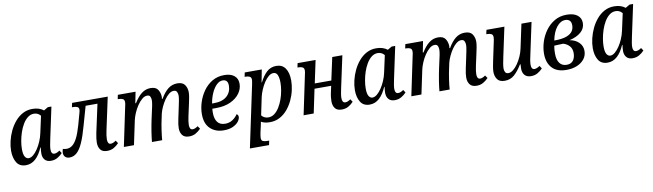

<svg xmlns="http://www.w3.org/2000/svg" viewBox="-41 -1136 6675 1964"><g transform="rotate(-10 3296.0 -153.5)"><path d="M149 10Q84 10 54 -38.5Q24 -87 24 -161Q24 -209 36.5 -262Q49 -315 73 -365.5Q97 -416 132 -457Q167 -498 212 -522Q257 -546 312 -546Q383 -546 428 -510L472 -536H509L439 -208Q433 -179 428 -151.5Q423 -124 423 -104Q423 -56 456 -56Q481 -56 511 -78L530 -49Q508 -25 478 -7.5Q448 10 409 10Q367 10 345.5 -15Q324 -40 324 -79Q324 -92 325 -105Q326 -118 329 -143H325Q293 -69 249.5 -29.5Q206 10 149 10ZM189 -56Q212 -56 236.5 -76Q261 -96 283.5 -129.5Q306 -163 323.5 -204Q341 -245 350 -288L388 -462Q372 -481 354.5 -488Q337 -495 319 -495Q284 -495 255 -472.5Q226 -450 203.5 -412.5Q181 -375 166 -330Q151 -285 143.5 -240.5Q136 -196 136 -160Q136 -104 151 -80Q166 -56 189 -56Z M603 10Q574 10 557.5 -6Q541 -22 541 -49Q541 -67 549 -89Q570 -83 588 -83Q619 -83 646 -102.5Q673 -122 697.5 -169Q722 -216 746 -300L779 -419Q786 -442 786 -456Q786 -476 770.5 -484Q755 -492 726 -492H714L724 -536H1094L1022 -201Q1016 -174 1012.5 -149Q1009 -124 1009 -105Q1009 -83 1016.5 -69.5Q1024 -56 1042 -56Q1065 -56 1096 -78L1115 -49Q1092 -24 1062.5 -7Q1033 10 993 10Q944 10 923 -18.5Q902 -47 902 -91Q902 -109 905 -133Q908 -157 914 -188L978 -483H855L799 -286Q770 -180 741 -115Q712 -50 678.5 -20Q645 10 603 10Z M1845 10Q1796 10 1774.5 -18.5Q1753 -47 1753 -90Q1753 -109 1756 -132.5Q1759 -156 1766 -188L1790 -301Q1797 -332 1803.5 -366.5Q1810 -401 1810 -421Q1810 -441 1801.5 -459Q1793 -477 1768 -477Q1743 -477 1718 -457Q1693 -437 1671.5 -405.5Q1650 -374 1633.5 -338.5Q1617 -303 1609 -271L1595 -205Q1591 -188 1586 -160Q1581 -132 1576.5 -101Q1572 -70 1569 -43Q1566 -16 1565 0H1459Q1460 -16 1463.5 -43.5Q1467 -71 1472 -103.5Q1477 -136 1483 -167.5Q1489 -199 1494 -223L1511 -301Q1518 -328 1525 -364.5Q1532 -401 1532 -422Q1532 -440 1524.5 -458Q1517 -476 1493 -476Q1465 -476 1438.5 -453.5Q1412 -431 1388.5 -396Q1365 -361 1348.5 -322Q1332 -283 1325 -251L1272 0H1167L1252 -405Q1256 -419 1257.5 -431Q1259 -443 1259 -449Q1259 -475 1242 -483.5Q1225 -492 1200 -492H1190L1199 -536H1383L1360 -420H1367Q1405 -482 1446.5 -514Q1488 -546 1540 -546Q1594 -546 1615.5 -513.5Q1637 -481 1638 -439Q1638 -433 1637.5 -428Q1637 -423 1636 -417H1643Q1680 -481 1721.5 -513.5Q1763 -546 1817 -546Q1874 -546 1896 -512.5Q1918 -479 1918 -437Q1918 -413 1912 -380.5Q1906 -348 1900 -322L1873 -198Q1867 -171 1863.5 -147Q1860 -123 1860 -105Q1860 -83 1867.5 -69.5Q1875 -56 1893 -56Q1916 -56 1947 -78L1967 -49Q1943 -24 1913.5 -7Q1884 10 1845 10Z M2204 10Q2119 10 2065 -41Q2011 -92 2011 -191Q2011 -251 2030.5 -313Q2050 -375 2087.5 -428Q2125 -481 2179.5 -513.5Q2234 -546 2305 -546Q2371 -546 2408 -516Q2445 -486 2445 -433Q2445 -379 2411.5 -332.5Q2378 -286 2315.5 -257Q2253 -228 2164 -228H2126Q2125 -217 2124.5 -206.5Q2124 -196 2124 -186Q2124 -123 2150.5 -88.5Q2177 -54 2230 -54Q2274 -54 2307 -76Q2340 -98 2361 -130Q2378 -120 2378 -100Q2378 -78 2359 -52.5Q2340 -27 2301.5 -8.5Q2263 10 2204 10ZM2133 -281H2151Q2241 -281 2287.5 -323Q2334 -365 2334 -432Q2334 -495 2280 -495Q2245 -495 2215 -465Q2185 -435 2163.5 -386Q2142 -337 2133 -281Z M2434 239 2570 -403Q2573 -419 2575 -431Q2577 -443 2577 -449Q2577 -475 2560 -483.5Q2543 -492 2518 -492H2508L2517 -536H2694L2669 -406H2673Q2703 -467 2744 -506.5Q2785 -546 2846 -546Q2907 -546 2939 -500Q2971 -454 2971 -372Q2971 -326 2959.5 -273.5Q2948 -221 2924.5 -171Q2901 -121 2866.5 -80Q2832 -39 2786 -14.5Q2740 10 2683 10Q2628 10 2592 -11Q2591 -2 2588 11Q2585 24 2583 35L2569 96Q2567 108 2564 124.5Q2561 141 2561 152Q2561 179 2578 186.5Q2595 194 2620 194H2642L2633 239ZM2676 -41Q2712 -41 2740.5 -63Q2769 -85 2791 -121Q2813 -157 2828.5 -200.5Q2844 -244 2851.5 -288.5Q2859 -333 2859 -370Q2859 -419 2846.5 -449Q2834 -479 2804 -479Q2779 -479 2754 -458.5Q2729 -438 2707 -404.5Q2685 -371 2668.5 -332Q2652 -293 2644 -257L2606 -75Q2615 -61 2634 -51Q2653 -41 2676 -41Z M3430 10Q3381 10 3360 -18.5Q3339 -47 3339 -91Q3339 -109 3341.5 -133Q3344 -157 3351 -188L3364 -248H3191L3139 0H3034L3119 -405Q3123 -419 3124.5 -431Q3126 -443 3126 -449Q3126 -475 3109 -483.5Q3092 -492 3066 -492H3057L3066 -536H3253L3203 -301H3375L3426 -536H3531L3459 -201Q3453 -174 3449 -149Q3445 -124 3445 -105Q3445 -83 3453 -69.5Q3461 -56 3479 -56Q3502 -56 3533 -78L3552 -49Q3529 -24 3499.5 -7Q3470 10 3430 10Z M3720 10Q3655 10 3625 -38.5Q3595 -87 3595 -161Q3595 -209 3607.5 -262Q3620 -315 3644 -365.5Q3668 -416 3703 -457Q3738 -498 3783 -522Q3828 -546 3883 -546Q3954 -546 3999 -510L4043 -536H4080L4010 -208Q4004 -179 3999 -151.5Q3994 -124 3994 -104Q3994 -56 4027 -56Q4052 -56 4082 -78L4101 -49Q4079 -25 4049 -7.5Q4019 10 3980 10Q3938 10 3916.5 -15Q3895 -40 3895 -79Q3895 -92 3896 -105Q3897 -118 3900 -143H3896Q3864 -69 3820.5 -29.5Q3777 10 3720 10ZM3760 -56Q3783 -56 3807.5 -76Q3832 -96 3854.5 -129.5Q3877 -163 3894.5 -204Q3912 -245 3921 -288L3959 -462Q3943 -481 3925.5 -488Q3908 -495 3890 -495Q3855 -495 3826 -472.5Q3797 -450 3774.5 -412.5Q3752 -375 3737 -330Q3722 -285 3714.5 -240.5Q3707 -196 3707 -160Q3707 -104 3722 -80Q3737 -56 3760 -56Z M4831 10Q4782 10 4760.5 -18.5Q4739 -47 4739 -90Q4739 -109 4742 -132.5Q4745 -156 4752 -188L4776 -301Q4783 -332 4789.5 -366.5Q4796 -401 4796 -421Q4796 -441 4787.5 -459Q4779 -477 4754 -477Q4729 -477 4704 -457Q4679 -437 4657.5 -405.5Q4636 -374 4619.5 -338.5Q4603 -303 4595 -271L4581 -205Q4577 -188 4572 -160Q4567 -132 4562.5 -101Q4558 -70 4555 -43Q4552 -16 4551 0H4445Q4446 -16 4449.5 -43.5Q4453 -71 4458 -103.5Q4463 -136 4469 -167.5Q4475 -199 4480 -223L4497 -301Q4504 -328 4511 -364.5Q4518 -401 4518 -422Q4518 -440 4510.5 -458Q4503 -476 4479 -476Q4451 -476 4424.5 -453.5Q4398 -431 4374.5 -396Q4351 -361 4334.5 -322Q4318 -283 4311 -251L4258 0H4153L4238 -405Q4242 -419 4243.5 -431Q4245 -443 4245 -449Q4245 -475 4228 -483.5Q4211 -492 4186 -492H4176L4185 -536H4369L4346 -420H4353Q4391 -482 4432.5 -514Q4474 -546 4526 -546Q4580 -546 4601.5 -513.5Q4623 -481 4624 -439Q4624 -433 4623.5 -428Q4623 -423 4622 -417H4629Q4666 -481 4707.5 -513.5Q4749 -546 4803 -546Q4860 -546 4882 -512.5Q4904 -479 4904 -437Q4904 -413 4898 -380.5Q4892 -348 4886 -322L4859 -198Q4853 -171 4849.5 -147Q4846 -123 4846 -105Q4846 -83 4853.5 -69.5Q4861 -56 4879 -56Q4902 -56 4933 -78L4953 -49Q4929 -24 4899.5 -7Q4870 10 4831 10Z M5123 10Q5068 10 5045.5 -22.5Q5023 -55 5023 -99Q5023 -120 5028 -150.5Q5033 -181 5040 -213L5079 -397Q5083 -412 5085 -427.5Q5087 -443 5087 -449Q5087 -475 5070 -483.5Q5053 -492 5028 -492H5018L5028 -536H5214L5150 -236Q5143 -203 5137 -170Q5131 -137 5131 -115Q5131 -94 5140 -77.5Q5149 -61 5173 -61Q5197 -61 5222.5 -81Q5248 -101 5271 -134Q5294 -167 5312 -207.5Q5330 -248 5338 -288L5391 -536H5496L5426 -208Q5419 -180 5414.5 -152.5Q5410 -125 5410 -104Q5410 -56 5443 -56Q5467 -56 5498 -78L5517 -49Q5495 -25 5465 -7.5Q5435 10 5396 10Q5352 10 5330 -15.5Q5308 -41 5308 -80Q5308 -90 5308.5 -102Q5309 -114 5310 -128H5304Q5264 -63 5223 -26.5Q5182 10 5123 10Z M5764 10Q5665 10 5615 -44.5Q5565 -99 5565 -192Q5565 -252 5584.5 -314Q5604 -376 5642 -428.5Q5680 -481 5735 -513.5Q5790 -546 5861 -546Q5933 -546 5972 -516Q6011 -486 6011 -435Q6011 -378 5966.5 -339.5Q5922 -301 5846 -284Q5908 -273 5943 -237Q5978 -201 5978 -151Q5978 -102 5950 -66Q5922 -30 5874 -10Q5826 10 5764 10ZM5839 -495Q5789 -495 5749 -445Q5709 -395 5692 -308H5703Q5760 -308 5804.5 -320Q5849 -332 5874.5 -359Q5900 -386 5900 -430Q5900 -464 5883 -479.5Q5866 -495 5839 -495ZM5775 -41Q5821 -41 5843 -71Q5865 -101 5865 -148Q5865 -194 5839 -222Q5813 -250 5775 -260Q5739 -257 5683 -256Q5678 -230 5677 -210Q5676 -190 5676 -173Q5676 -110 5701.5 -75.5Q5727 -41 5775 -41Z M6191 10Q6126 10 6096 -38.5Q6066 -87 6066 -161Q6066 -209 6078.5 -262Q6091 -315 6115 -365.5Q6139 -416 6174 -457Q6209 -498 6254 -522Q6299 -546 6354 -546Q6425 -546 6470 -510L6514 -536H6551L6481 -208Q6475 -179 6470 -151.5Q6465 -124 6465 -104Q6465 -56 6498 -56Q6523 -56 6553 -78L6572 -49Q6550 -25 6520 -7.5Q6490 10 6451 10Q6409 10 6387.5 -15Q6366 -40 6366 -79Q6366 -92 6367 -105Q6368 -118 6371 -143H6367Q6335 -69 6291.5 -29.5Q6248 10 6191 10ZM6231 -56Q6254 -56 6278.5 -76Q6303 -96 6325.5 -129.5Q6348 -163 6365.5 -204Q6383 -245 6392 -288L6430 -462Q6414 -481 6396.5 -488Q6379 -495 6361 -495Q6326 -495 6297 -472.5Q6268 -450 6245.5 -412.5Q6223 -375 6208 -330Q6193 -285 6185.5 -240.5Q6178 -196 6178 -160Q6178 -104 6193 -80Q6208 -56 6231 -56Z"/></g></svg>

Font: Noto Serif SemiCondensed Medium
Style: Italic
Weight: 500
Width: 4
Italic angle: -12°
Designer: Monotype Design Team
Foundry: Monotype Imaging Inc.
Version: Version 2.013